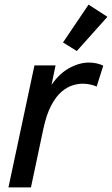

<svg xmlns="http://www.w3.org/2000/svg" viewBox="-20 -810 484 830"><path d="M16.6 0 128.9 -527.3H220.2L195.8 -409.7L191.4 -425.3Q227.5 -485.4 273.9 -512.5Q320.3 -539.6 364.7 -539.6Q382.8 -539.6 399.4 -535.6Q416 -531.7 426.3 -525.9L397.9 -436Q385.3 -441.4 369.6 -444.8Q354 -448.2 336.9 -448.2Q317.9 -448.2 294.4 -441.2Q271 -434.1 246.8 -414.1Q222.7 -394 201.7 -354.7Q180.7 -315.4 167 -251L113.8 0ZM312 -589.4 252.4 -626.5 362.8 -790 444.3 -737.3Z"/></svg>

Font: Schibsted Grotesk Medium
Style: Italic
Weight: 500
Italic angle: -12°
Designer: Bakken & Baeck AS, Henrik Kongsvoll
Foundry: Schibsted ASA
Version: Version 1.100;gftools[0.9.25]